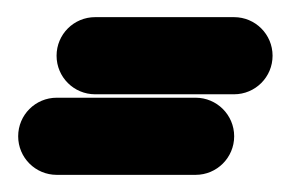

<svg xmlns="http://www.w3.org/2000/svg" viewBox="-20 -236 338 224"><path d="M46.2 -32C46.2 -32 46.2 -32 46.2 -32C100.2 -32 154.2 -32 208.2 -32C233 -32 253.2 -52.1 253.2 -77C253.2 -101.9 233 -122 208.2 -122C208.2 -122 208.2 -122 208.2 -122C154.2 -122 100.2 -122 46.2 -122C21.3 -122 1.2 -101.9 1.2 -77C1.2 -52.1 21.3 -32 46.2 -32ZM91 -126C91 -126 91 -126 91 -126C145 -126 199 -126 253 -126C277.9 -126 298 -146.1 298 -171C298 -195.9 277.9 -216 253 -216C253 -216 253 -216 253 -216C199 -216 145 -216 91 -216C66.1 -216 46 -195.9 46 -171C46 -146.1 66.1 -126 91 -126Z"/></svg>

Font: FRB American Cursive Guidelines Black
Style: Bold Italic
Weight: 900
Italic angle: -25°
Version: Version 2.0;Modular Font Editor K font №1